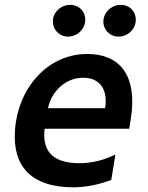

<svg xmlns="http://www.w3.org/2000/svg" viewBox="-20 -780 622 809"><path d="M267 -625.7C302.6 -625.7 333.1 -652.7 338.1 -684.7C344.8 -726.6 316.8 -759.6 274.5 -759.6C241.5 -759.6 208.8 -734.4 203.5 -700.6C197.4 -660.5 226.9 -625.7 267 -625.7ZM487.6 -759.6C454.5 -759.6 422.6 -734.4 416.5 -700.6C409.8 -659.8 440 -625.7 480.1 -625.7C515.6 -625.7 546.2 -652.7 551.1 -684.7C557.9 -726.6 529.8 -759.6 487.6 -759.6ZM348 -552.6C174.4 -552.6 54.3 -400.6 43.3 -232.6C31.6 -81.7 109.7 9.2 289.1 9.2C342.3 9.2 399.9 -2.8 448.9 -22L466.3 -128.9C421.9 -106.9 370 -92.3 315 -92.3C193.5 -92.3 158 -151.6 168 -237.6H524.5L530.9 -277C561.1 -468 480.1 -552.6 348 -552.6ZM422.9 -324.2H182.2C196.7 -393.5 254.3 -452.4 330.6 -452.4C404.5 -452.4 435 -398.4 422.9 -324.2Z"/></svg>

Font: TID UI Semi Bold
Style: Italic
Weight: 600
Italic angle: -9.39999°
Designer: The TID Project Authors
Foundry: Bakken & Bæck
Version: Version 1.001;hotconv 1.0.109;makeotfexe 2.5.65596